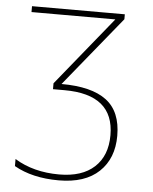

<svg xmlns="http://www.w3.org/2000/svg" viewBox="-52 -758 648 812"><g transform="rotate(5 272.0 -352.0)"><path d="M445 -714H51V-689H407L170 -397V-372H219Q429 -372 429 -199Q429 -112 376.5 -63.5Q324 -15 227 -15Q118 -15 38 -64V-34Q115 10 227 10Q339 10 398.5 -46.5Q458 -103 458 -199Q458 -302 395 -349.5Q332 -397 204 -397L445 -693Z"/></g></svg>

Font: Noto Sans Display Thin
Style: Regular
Weight: 250
Designer: Monotype Design Team
Foundry: Monotype Imaging Inc.
Version: Version 1.900